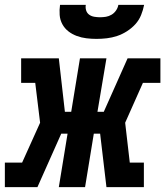

<svg xmlns="http://www.w3.org/2000/svg" viewBox="-52 -770 680 790"><path d="M-32 0V-101H39L113 -265L93 -429H35V-530H190L215 -310H241L277 -530H386L349 -310H375L473 -530H608V-429H536L463 -265L482 -101H540V0H386L360 -220H334L298 0H190L226 -220H200L102 0ZM345 -610Q324 -610 303.5 -612.5Q283 -615 264 -622Q245 -629 229.5 -641Q214 -653 204.5 -670.5Q195 -688 193.5 -708.5Q192 -729 195 -750H301Q299 -738 302.5 -727Q306 -716 315 -709.5Q324 -703 336 -701Q348 -699 359 -699Q372 -699 384 -701Q396 -703 407 -709.5Q418 -716 425.5 -727Q433 -738 435 -750H541Q537 -729 528.5 -708Q520 -687 505 -670.5Q490 -654 470.5 -641.5Q451 -629 430 -622Q409 -615 387.5 -612.5Q366 -610 345 -610Z"/></svg>

Font: Iosevka Curly Slab ExObl
Style: Bold
Weight: 700
Width: 7
Italic angle: -9°
Monospace: yes
Designer: Belleve Invis
Foundry: Belleve Invis
Version: Version 11.0.0; ttfautohint (v1.8.3)